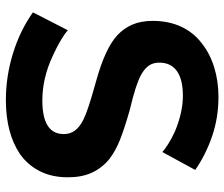

<svg xmlns="http://www.w3.org/2000/svg" viewBox="-75 -680 763 653"><g transform="rotate(90 306.5 -353.5)"><path d="M310 -715Q256 -715 209 -700.5Q162 -686 127 -658Q90 -630 70.5 -587.5Q51 -545 51 -492Q51 -452 63.5 -422.5Q76 -393 101 -370Q145 -330 252 -300L273 -294Q356 -271 386 -256Q411 -244 423.5 -227.5Q436 -211 436 -189Q436 -116 322 -116Q246 -116 171 -151Q140 -165 116.5 -179Q93 -193 83 -203L22 -84Q84 -40 162 -16Q240 8 320 8Q433 8 504 -40Q541 -66 562 -107Q583 -148 583 -203Q583 -250 567.5 -284Q552 -318 522 -343Q494 -365 454.5 -380.5Q415 -396 355 -413Q309 -424 281 -433Q253 -442 234 -452Q213 -464 203 -478.5Q193 -493 193 -514Q193 -553 221.5 -573.5Q250 -594 306 -594Q362 -594 427 -567Q451 -556 470 -544Q489 -532 497 -524L558 -636Q506 -672 443 -693.5Q380 -715 310 -715Z"/></g></svg>

Font: RT Raleway Bold
Style: Regular
Weight: 400
Designer: Matt McInerney, Pablo Impallari, Rodrigo Fuenzalida — Edited by Milan Moffatt in April 2016
Foundry: Matt McInerney, Pablo Impallari, Rodrigo Fuenzalida — Edited by Milan Moffatt in April 2016
Version: Version 3.001